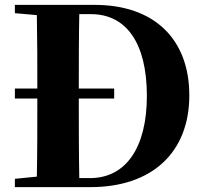

<svg xmlns="http://www.w3.org/2000/svg" viewBox="-20 -767 839 787"><path d="M448 -363V-404H303C303 -508 303 -610 305 -709H353C496 -709 582 -593 582 -374C582 -162 496 -37 349 -37H305C303 -142 303 -248 303 -360V-363ZM41 -713 131 -705C133 -605 133 -506 133 -404H41V-363H133V-360C133 -248 133 -144 131 -43L41 -34V0H351C603 0 756 -142 756 -376C756 -606 613 -747 368 -747H41Z"/></svg>

Font: Noto Serif SC Black
Style: Regular
Weight: 900
Designer: Ryoko NISHIZUKA 西塚涼子 (kana & ideographs); Frank Grießhammer (Latin, Greek & Cyrillic); Wenlong ZHANG 张文龙 (bopomofo); San
Foundry: Adobe
Version: Version 2.001;hotconv 1.1.0;makeotfexe 2.6.0